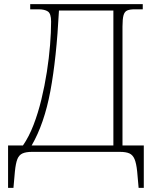

<svg xmlns="http://www.w3.org/2000/svg" viewBox="-20 -734 758 928"><path d="M19 174V-31H91Q120 -73 142 -130Q164 -187 180 -253Q196 -319 206.5 -386.5Q217 -454 222 -516.5Q227 -579 227 -630Q227 -668 211.5 -678.5Q196 -689 166 -689H126V-714H670V-689H631Q608 -689 595 -683.5Q582 -678 577 -660Q572 -642 572 -605V-31H675V174H650L643 95Q639 56 630.5 35.5Q622 15 605.5 7.5Q589 0 559 0H135Q106 0 89 7.5Q72 15 64 35Q56 55 52 95L45 174ZM133 -31H528V-683H265Q253 -452 223.5 -294Q194 -136 133 -31Z"/></svg>

Font: Noto Serif ExtraLight
Style: Regular
Weight: 200
Designer: Monotype Design Team
Foundry: Monotype Imaging Inc.
Version: Version 2.015; ttfautohint (v1.8.4.7-5d5b)